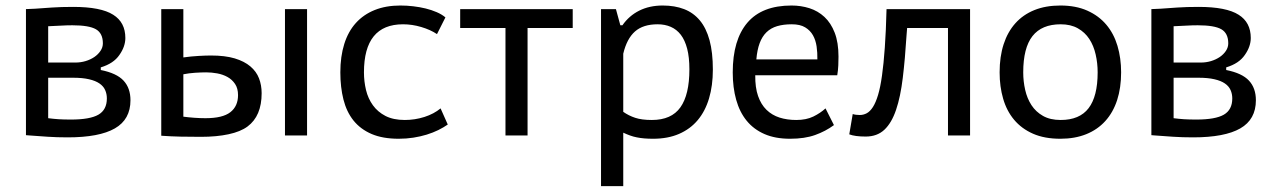

<svg xmlns="http://www.w3.org/2000/svg" viewBox="-20 -479 4492 679"><path d="M71.8 -446.8 104 -448.2Q131.8 -450.2 163.8 -452.4Q195.8 -454.6 238.8 -454.6Q336.9 -454.6 380.4 -426.8Q423.3 -399.9 423.3 -344.7Q423.3 -314.5 402.3 -284.7Q381.8 -254.4 336.4 -240.7V-231.4Q392.6 -220.2 417 -193.8Q441.4 -167.5 441.4 -124.5Q441.4 -56.6 386.2 -24.9Q331.1 6.8 219.2 6.8Q181.2 6.8 148.7 4.6Q116.2 2.4 84 0Q80.6 0 77.9 -0.5Q75.2 -1 71.8 -1ZM150.4 -61Q168.9 -58.6 186.8 -57.4Q204.6 -56.2 231 -56.2Q298.3 -56.2 328.1 -73.5Q357.9 -90.8 357.9 -130.9Q357.9 -147 351.8 -160.6Q345.7 -174.3 331.8 -183.8Q317.9 -193.4 294.9 -198.7Q272 -204.1 238.3 -204.1H150.4ZM247.1 -257.8Q265.1 -257.8 282.5 -262.9Q299.8 -268.1 313.5 -277.3Q327.1 -286.6 335.4 -299.1Q343.8 -311.5 343.8 -325.7Q343.8 -361.3 319.3 -375.5Q294.9 -389.6 235.8 -389.6Q216.3 -389.6 196.5 -388.4Q176.8 -387.2 150.4 -386.2V-257.8Z M628.4 -66.4Q646.5 -64 667.2 -62.5Q688 -61 706.5 -61Q767.6 -61 794.7 -82.3Q821.8 -103.5 821.8 -142.6Q821.8 -166.5 811.3 -182.1Q800.8 -197.8 784.4 -206.8Q768.1 -215.8 748 -219.5Q728 -223.1 709 -223.1Q692.9 -223.1 670.4 -221.7Q647.9 -220.2 628.4 -216.3ZM628.4 -275.9Q656.2 -279.8 681.9 -281.2Q707.5 -282.7 726.1 -282.7Q775.9 -282.7 810.1 -272.5Q844.2 -262.2 865.5 -244.1Q886.7 -226.1 896 -201.9Q905.3 -177.7 905.3 -149.4Q905.3 -68.8 855.5 -31.7Q830.6 -13.2 788.3 -4.2Q746.1 4.9 690.4 4.9Q654.8 4.9 618.9 4.2Q583 3.4 550.3 1V-446.8H628.4ZM987.8 -446.8H1065.9V0H987.8Z M1183.6 0ZM1563.5 -38.6Q1548.8 -28.3 1530 -19Q1511.2 -9.8 1489 -2.9Q1466.8 3.9 1441.9 7.8Q1417 11.7 1390.1 11.7Q1333.5 11.7 1294.2 -5.1Q1254.9 -22 1230.2 -52.7Q1205.6 -83.5 1194.6 -127Q1183.6 -170.4 1183.6 -223.1Q1183.6 -279.3 1197.5 -323.5Q1211.4 -367.7 1238.5 -397.7Q1265.6 -427.7 1305.2 -443.6Q1344.7 -459.5 1396 -459.5Q1418.5 -459.5 1441.4 -456.8Q1464.4 -454.1 1485.4 -449Q1506.3 -443.8 1524.4 -436Q1542.5 -428.2 1555.2 -417.5L1525.4 -358.4Q1502 -374 1469.7 -383.5Q1437.5 -393.1 1405.3 -393.1Q1267.1 -393.1 1267.1 -223.1Q1267.1 -190.9 1274.4 -160.6Q1281.7 -130.4 1298.8 -106.7Q1315.9 -83 1343.5 -68.8Q1371.1 -54.7 1411.6 -54.7Q1447.3 -54.7 1481 -65.4Q1514.6 -76.2 1538.1 -95.7Z M2005.4 -379.9H1845.7V0H1767.6V-379.9H1607.4V-446.8H2005.4Z M2105.5 0ZM2105.5 -446.8H2158.2L2173.8 -389.6H2181.2Q2204.6 -423.3 2240.7 -441.4Q2276.9 -459.5 2323.7 -459.5Q2366.2 -459.5 2399.2 -446.8Q2432.1 -434.1 2454.8 -407Q2477.5 -379.9 2489.3 -336.7Q2501 -293.5 2501 -232.9Q2501 -176.3 2487.5 -131.1Q2474.1 -85.9 2447.5 -54.2Q2420.9 -22.5 2381.3 -5.4Q2341.8 11.7 2289.6 11.7Q2272.5 11.7 2258.5 10.5Q2244.6 9.3 2232.2 6.8Q2219.7 4.4 2208.3 0.2Q2196.8 -3.9 2184.1 -9.8V179.2H2105.5ZM2305.7 -393.1Q2254.4 -393.1 2225.6 -367.7Q2196.8 -342.3 2184.1 -289.1V-83.5Q2203.6 -69.8 2226.6 -62.3Q2249.5 -54.7 2285.2 -54.7Q2354.5 -54.7 2386.2 -99.4Q2418 -144 2418 -233.9Q2418 -276.4 2410.2 -306.6Q2402.3 -336.9 2387.7 -356Q2373 -375 2352.3 -384Q2331.5 -393.1 2305.7 -393.1Z M2571.3 0ZM2929.2 -36.6Q2899.4 -14.6 2862.5 -1.5Q2825.7 11.7 2773.9 11.7Q2721.7 11.7 2683.6 -4.9Q2645.5 -21.5 2620.6 -52Q2595.7 -82.5 2583.5 -126Q2571.3 -169.4 2571.3 -223.1Q2571.3 -337.9 2623 -398.7Q2674.8 -459.5 2779.3 -459.5Q2812.5 -459.5 2842.5 -450Q2872.6 -440.4 2895.5 -419.2Q2918.5 -397.9 2931.9 -363.3Q2945.3 -328.6 2945.3 -278.8Q2945.3 -265.6 2944.6 -247.8Q2943.8 -230 2940.9 -212.9H2650.9Q2650.4 -169.4 2660.9 -139.4Q2671.4 -109.4 2690.7 -90.6Q2710 -71.8 2736.8 -63.2Q2763.7 -54.7 2795.9 -54.7Q2831.5 -54.7 2856.4 -66.9Q2881.3 -79.1 2899.4 -95.7ZM2870.6 -269Q2871.1 -292.5 2867.9 -314.7Q2864.7 -336.9 2855 -354.2Q2845.2 -371.6 2827.4 -382.3Q2809.6 -393.1 2780.3 -393.1Q2750.5 -393.1 2728.3 -386.5Q2706.1 -379.9 2690.7 -365Q2675.3 -350.1 2666.5 -326.4Q2657.7 -302.7 2654.8 -269Z M3332.5 -379.9H3188L3186 -355Q3180.7 -270 3172.6 -203.4Q3164.6 -136.7 3148.9 -90.6Q3133.3 -44.4 3107.7 -20.3Q3082 3.9 3041.5 3.9Q3003.4 3.9 2983.4 -3.9L2995.6 -75.7Q3005.9 -72.3 3020.5 -72.3Q3033.7 -72.3 3045.4 -78.6Q3057.1 -85 3067.1 -100.6Q3077.1 -116.2 3085.2 -143.1Q3093.3 -169.9 3099.1 -211.4Q3105 -252.9 3109.1 -311Q3113.3 -369.1 3115.2 -446.8H3410.6V0H3332.5Z M3515.1 0ZM3515.1 -223.1Q3515.1 -278.8 3529.3 -322.5Q3543.5 -366.2 3570.8 -396.7Q3598.1 -427.2 3638.2 -443.4Q3678.2 -459.5 3730 -459.5Q3784.7 -459.5 3825.2 -441.4Q3865.7 -423.3 3892.3 -391.8Q3918.9 -360.4 3931.9 -316.9Q3944.8 -273.4 3944.8 -223.1Q3944.8 -168.5 3930.7 -125Q3916.5 -81.5 3888.9 -51Q3861.3 -20.5 3821.3 -4.4Q3781.2 11.7 3730 11.7Q3673.8 11.7 3633.3 -6.1Q3592.8 -23.9 3566.4 -55.4Q3540 -86.9 3527.6 -129.9Q3515.1 -172.9 3515.1 -223.1ZM3598.6 -223.1Q3598.6 -191.4 3605.5 -161.1Q3612.3 -130.9 3627.7 -107.2Q3643.1 -83.5 3668.5 -69.1Q3693.8 -54.7 3731 -54.7Q3797.9 -54.7 3829.8 -96.4Q3861.8 -138.2 3861.8 -223.1Q3861.8 -255.9 3854.7 -286.6Q3847.7 -317.4 3832.3 -341.1Q3816.9 -364.7 3791.7 -378.9Q3766.6 -393.1 3731 -393.1Q3664.1 -393.1 3631.3 -351.3Q3598.6 -309.6 3598.6 -223.1Z M4051.8 -446.8 4084 -448.2Q4111.8 -450.2 4143.8 -452.4Q4175.8 -454.6 4218.8 -454.6Q4316.9 -454.6 4360.4 -426.8Q4403.3 -399.9 4403.3 -344.7Q4403.3 -314.5 4382.3 -284.7Q4361.8 -254.4 4316.4 -240.7V-231.4Q4372.6 -220.2 4397 -193.8Q4421.4 -167.5 4421.4 -124.5Q4421.4 -56.6 4366.2 -24.9Q4311 6.8 4199.2 6.8Q4161.1 6.8 4128.7 4.6Q4096.2 2.4 4064 0Q4060.5 0 4057.9 -0.5Q4055.2 -1 4051.8 -1ZM4130.4 -61Q4148.9 -58.6 4166.7 -57.4Q4184.6 -56.2 4210.9 -56.2Q4278.3 -56.2 4308.1 -73.5Q4337.9 -90.8 4337.9 -130.9Q4337.9 -147 4331.8 -160.6Q4325.7 -174.3 4311.8 -183.8Q4297.9 -193.4 4274.9 -198.7Q4252 -204.1 4218.3 -204.1H4130.4ZM4227.1 -257.8Q4245.1 -257.8 4262.5 -262.9Q4279.8 -268.1 4293.5 -277.3Q4307.1 -286.6 4315.4 -299.1Q4323.7 -311.5 4323.7 -325.7Q4323.7 -361.3 4299.3 -375.5Q4274.9 -389.6 4215.8 -389.6Q4196.3 -389.6 4176.5 -388.4Q4156.7 -387.2 4130.4 -386.2V-257.8Z"/></svg>

Font: PT Astra Sans
Style: Regular
Weight: 400
Designer: A.Korolkova, I. Chaeva
Foundry: ParaType Ltd
Version: Version 1.001; ttfautohint (v1.6)